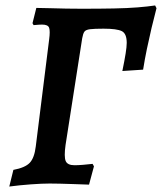

<svg xmlns="http://www.w3.org/2000/svg" viewBox="-20 -672 593 703"><path d="M14 11 29 -50Q72 -58 89 -76Q106 -94 111 -136L160 -528Q164 -558 160 -570Q156 -582 134 -582Q129 -582 121 -581.5Q113 -581 103 -580L99 -587L113 -643Q134 -643 163 -642Q192 -641 223 -640.5Q254 -640 279 -640Q345 -640 396 -641Q447 -642 484 -645Q521 -648 548 -652L553 -642Q544 -608 535 -570Q526 -532 518 -493.5Q510 -455 504 -417L428 -412Q436 -451 440 -476Q444 -501 444 -515Q444 -549 426 -558Q408 -567 359 -567Q325 -567 309.5 -565Q294 -563 289 -556Q284 -549 281 -532L220 -141Q214 -98 220.5 -82.5Q227 -67 253 -67Q265 -67 284 -68.5Q303 -70 319 -72L324 -63L306 4Q276 3 248.5 2Q221 1 199 0.5Q177 0 162 0Q134 0 93 3Q52 6 14 11Z"/></svg>

Font: Alegreya SemiBold
Style: Italic
Weight: 600
Italic angle: -7°
Designer: Juan Pablo del Peral
Foundry: Huerta Tipografica
Version: Version 2.009